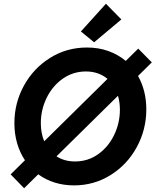

<svg xmlns="http://www.w3.org/2000/svg" viewBox="-20 -980 828 1022"><path d="M183.6 -52.2 108.4 22 36.6 -51.8 112.8 -127Q85.4 -168 71 -218Q56.6 -268.1 56.6 -324.2Q56.6 -431.6 107.4 -524.2Q158.2 -616.7 246.6 -671.9Q335 -727.1 442.9 -727.1Q504.4 -727.1 556.4 -708.5Q608.4 -689.9 649.4 -655.8L715.8 -721.2L788.1 -647.9L714.8 -575.7Q758.8 -497.1 758.8 -397.9Q758.8 -290 708 -196.8Q657.2 -103.5 568.8 -48.3Q480.5 6.8 374 6.8Q319.3 6.8 271 -8.3Q222.7 -23.4 183.6 -52.2ZM618.2 -396Q618.2 -436.5 607.9 -470.2L280.8 -147.9Q322.8 -120.6 379.4 -120.6Q448.2 -120.6 502.7 -159.4Q557.1 -198.2 587.6 -261.7Q618.2 -325.2 618.2 -396ZM410.6 -812.5 543.9 -960 626 -876.5 481 -754.9ZM215.3 -228 552.2 -560.1Q529.8 -579.1 500.7 -589.4Q471.7 -599.6 437.5 -599.6Q368.7 -599.6 313.7 -560.8Q258.8 -522 228 -458.5Q197.3 -395 197.3 -324.2Q197.3 -271.5 215.3 -228Z"/></svg>

Font: Reddit Sans Fudge
Style: Bold
Weight: 700
Italic angle: -11.25°
Designer: Stephen Hutchings
Version: Version 1.013